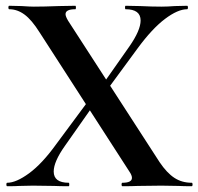

<svg xmlns="http://www.w3.org/2000/svg" viewBox="-20 -645 687 665"><path d="M404 -12Q437 -12 437 -29Q437 -38 428 -51L117 -533Q90 -576 65 -594.5Q40 -613 12 -613Q9 -613 9 -619Q9 -625 12 -625L55 -624Q83 -622 97 -622Q132 -622 184 -624L241 -625Q243 -625 243 -619Q243 -613 241 -613Q207 -613 207 -596Q207 -588 216 -573L533 -83Q558 -46 584 -29Q610 -12 644 -12Q647 -12 647 -6Q647 0 644 0Q615 0 599 -1L539 -2L457 -1Q438 0 404 0Q401 0 401 -6Q401 -12 404 -12ZM5 -12Q36 -12 81 -45Q126 -78 175 -146L298 -312L316 -298L205 -140Q166 -85 166 -51Q166 -12 218 -12Q220 -12 220 -6Q220 0 218 0Q185 0 168 -1L94 -2L47 -1Q34 0 5 0Q2 0 2 -6Q2 -12 5 -12ZM317 -326 428 -484Q467 -540 467 -574Q467 -613 415 -613Q413 -613 413 -619Q413 -625 415 -625L465 -624Q505 -622 539 -622Q560 -622 586 -624L628 -625Q631 -625 631 -619Q631 -613 628 -613Q596 -613 551.5 -579.5Q507 -546 457 -478L335 -312Z"/></svg>

Font: Cormorant Garamond
Style: Bold
Weight: 700
Designer: Christian Thalmann (Catharsis Fonts)
Foundry: Catharsis Fonts
Version: Version 4.000